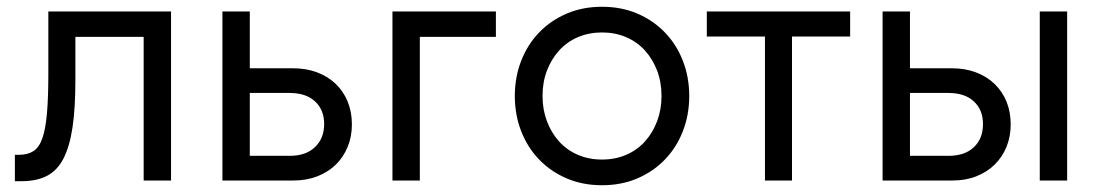

<svg xmlns="http://www.w3.org/2000/svg" viewBox="-20 -534 3253 568"><path d="M24 -76H36Q62 -76 79 -87Q96 -98 105.5 -125.5Q115 -153 119 -199.5Q123 -246 123 -316V-500H486V0H405V-425H203V-296Q203 -214 194.5 -157Q186 -100 167.5 -64.5Q149 -29 118.5 -13.5Q88 2 44 2H24Z M719 -73H837Q885 -73 912 -99Q939 -125 939 -167Q939 -209 912 -234Q885 -259 837 -259H719ZM638 0V-500H719V-332H847Q886 -332 918 -320Q950 -308 973 -286Q996 -264 1008.5 -233.5Q1021 -203 1021 -166Q1021 -130 1008.5 -99.5Q996 -69 973.5 -47Q951 -25 919 -12.5Q887 0 848 0Z M1141 -500H1447V-425H1222V0H1141Z M1761 14Q1704 14 1657 -6Q1610 -26 1575.5 -61.5Q1541 -97 1522 -145.5Q1503 -194 1503 -250Q1503 -306 1522 -354.5Q1541 -403 1575.5 -438.5Q1610 -474 1657 -494Q1704 -514 1761 -514Q1818 -514 1865 -494Q1912 -474 1946.5 -438.5Q1981 -403 2000 -354.5Q2019 -306 2019 -250Q2019 -194 2000 -145.5Q1981 -97 1946.5 -61.5Q1912 -26 1865 -6Q1818 14 1761 14ZM1761 -62Q1800 -62 1832.5 -76Q1865 -90 1888 -115.5Q1911 -141 1924 -175.5Q1937 -210 1937 -250Q1937 -291 1924 -325Q1911 -359 1888 -384.5Q1865 -410 1832.5 -424Q1800 -438 1761 -438Q1722 -438 1689.5 -424Q1657 -410 1634 -384.5Q1611 -359 1598 -325Q1585 -291 1585 -250Q1585 -210 1598 -175.5Q1611 -141 1634 -115.5Q1657 -90 1689.5 -76Q1722 -62 1761 -62Z M2495 -500V-426H2323V0H2243V-426H2071V-500Z M3056 -500H3137V0H3056ZM2672 -73H2786Q2834 -73 2861 -98.5Q2888 -124 2888 -167Q2888 -209 2861 -234Q2834 -259 2786 -259H2672ZM2591 0V-500H2672V-332H2796Q2835 -332 2867 -320Q2899 -308 2922 -286Q2945 -264 2957.5 -233.5Q2970 -203 2970 -166Q2970 -130 2957.5 -99.5Q2945 -69 2922.5 -47Q2900 -25 2868.5 -12.5Q2837 0 2798 0Z"/></svg>

Font: NT Somic
Style: Regular
Weight: 400
Designer: Ravid Balaliev — lead type designer, mastering
Michael Voronin — secret advisor, marketing
Ivan Kovalenko — best boy
Foundry: NT Type
Version: Version 0.7